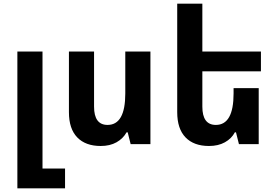

<svg xmlns="http://www.w3.org/2000/svg" viewBox="-20 -780 1494 1039"><path d="M74 239V-501H210V132H332V239Z M794 -501V0H687L671 -64H665Q646 -30 610.5 -10Q575 10 525 10Q443 10 398 -36.5Q353 -83 353 -173V-501H489V-203Q489 -104 562 -104Q658 -104 658 -274V-501Z M1380 -303V0H1273L1257 -64H1251Q1233 -30 1197 -10Q1161 10 1111 10Q1029 10 984 -36.5Q939 -83 939 -173V-760H1075V-501H1392V-394H1075V-203Q1075 -104 1148 -104Q1244 -104 1244 -274V-303Z"/></svg>

Font: Noto Sans Armenian SemiCondensed
Style: Bold
Weight: 700
Width: 4
Designer: Monotype Design Team
Foundry: Monotype Imaging Inc.
Version: Version 2.008; ttfautohint (v1.8.4.7-5d5b)